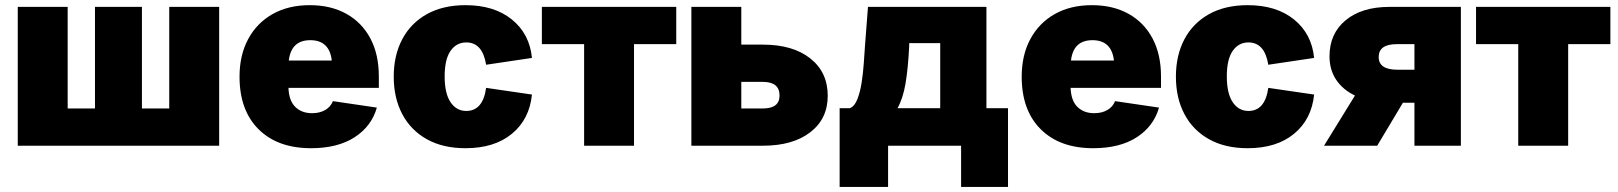

<svg xmlns="http://www.w3.org/2000/svg" viewBox="-20 -573 6362 755"><path d="M49.8 -545.9H246.1V-146.5H353.5V-545.9H538.1V-146.5H645.5V-545.9H841.8V0H49.8Z M1203.1 9.8Q1071.8 9.8 996.8 -64.7Q921.9 -139.2 921.9 -271.5Q921.9 -356 955.8 -419.2Q989.7 -482.4 1051.8 -517.6Q1113.8 -552.7 1198.2 -552.7Q1280.8 -552.7 1341.8 -518.8Q1402.8 -484.9 1436.3 -422.1Q1469.7 -359.4 1469.7 -272.5V-227.5H1114.3Q1116.2 -176.8 1141.4 -152.3Q1166.5 -127.9 1207 -127.9Q1237.3 -127.9 1258.8 -140.4Q1280.3 -152.8 1289.1 -175.3L1461.9 -149.9Q1440.9 -76.2 1374.3 -33.2Q1307.6 9.8 1203.1 9.8ZM1115.7 -335H1284.7Q1275.4 -415 1200.2 -415Q1125 -415 1115.7 -335Z M1810.5 9.8Q1721.7 9.8 1658.4 -25.6Q1595.2 -61 1561.8 -124.3Q1528.3 -187.5 1528.3 -271.5Q1528.3 -355.5 1561.8 -418.7Q1595.2 -481.9 1658.4 -517.3Q1721.7 -552.7 1810.5 -552.7Q1923.3 -552.7 1992.9 -496.3Q2062.5 -439.9 2071.8 -345.2L1891.6 -318.4Q1877.4 -406.2 1813.5 -406.2Q1774.9 -406.2 1751.7 -373Q1728.5 -339.8 1728.5 -272.5Q1728.5 -205.6 1751.7 -171.1Q1774.9 -136.7 1813.5 -136.7Q1878.9 -136.7 1891.6 -227.5L2071.8 -201.2Q2062 -104 1993.2 -47.1Q1924.3 9.8 1810.5 9.8Z M2276.9 0V-399.4H2110.8V-545.9H2639.2V-399.4H2473.1V0Z M2895 -397.5H2980Q3097.7 -397.5 3166.3 -343.3Q3234.9 -289.1 3234.9 -196.3Q3234.9 -106 3166.3 -53Q3097.7 0 2980 0H2698.7V-545.9H2895ZM2895 -251V-146.5H2980Q3045.4 -146.5 3045.4 -197.3Q3045.4 -251 2980 -251Z M3281.7 162.1V-147.5H3321.8Q3340.3 -154.8 3351.3 -182.6Q3362.3 -210.4 3368.2 -248.3Q3374 -286.1 3376.7 -324.7Q3379.4 -363.3 3381.3 -391.6L3393.1 -545.9H3858.9V-147.5H3943.8V162.1H3759.3V0H3472.2V162.1ZM3509.3 -147.5H3677.2V-403.3H3555.2V-391.6Q3550.8 -303.2 3540.8 -244.6Q3530.8 -186 3509.3 -147.5Z M4278.8 9.8Q4147.5 9.8 4072.5 -64.7Q3997.6 -139.2 3997.6 -271.5Q3997.6 -356 4031.5 -419.2Q4065.4 -482.4 4127.4 -517.6Q4189.5 -552.7 4273.9 -552.7Q4356.4 -552.7 4417.5 -518.8Q4478.5 -484.9 4512 -422.1Q4545.4 -359.4 4545.4 -272.5V-227.5H4189.9Q4191.9 -176.8 4217 -152.3Q4242.2 -127.9 4282.7 -127.9Q4313 -127.9 4334.5 -140.4Q4356 -152.8 4364.7 -175.3L4537.6 -149.9Q4516.6 -76.2 4450 -33.2Q4383.3 9.8 4278.8 9.8ZM4191.4 -335H4360.4Q4351.1 -415 4275.9 -415Q4200.7 -415 4191.4 -335Z M4886.2 9.8Q4797.4 9.8 4734.1 -25.6Q4670.9 -61 4637.5 -124.3Q4604 -187.5 4604 -271.5Q4604 -355.5 4637.5 -418.7Q4670.9 -481.9 4734.1 -517.3Q4797.4 -552.7 4886.2 -552.7Q4999 -552.7 5068.6 -496.3Q5138.2 -439.9 5147.5 -345.2L4967.3 -318.4Q4953.1 -406.2 4889.2 -406.2Q4850.6 -406.2 4827.4 -373Q4804.2 -339.8 4804.2 -272.5Q4804.2 -205.6 4827.4 -171.1Q4850.6 -136.7 4889.2 -136.7Q4954.6 -136.7 4967.3 -227.5L5147.5 -201.2Q5137.7 -104 5068.8 -47.1Q5000 9.8 4886.2 9.8Z M5724.6 0H5542V-168.9H5496.6L5395.5 0H5186.5L5308.1 -197.3Q5260.3 -220.2 5234.1 -259.5Q5208 -298.8 5208 -351.6Q5208 -440.9 5271.5 -493.4Q5335 -545.9 5443.4 -545.9H5724.6ZM5542 -298.8V-399.4H5472.7Q5401.4 -399.4 5401.4 -348.6Q5401.4 -298.8 5475.6 -298.8Z M5950.2 0V-399.4H5784.2V-545.9H6312.5V-399.4H6146.5V0Z"/></svg>

Font: Inter Black
Style: Regular
Weight: 900
Designer: Rasmus Andersson
Foundry: rsms
Version: Version 4.000;git-a52131595